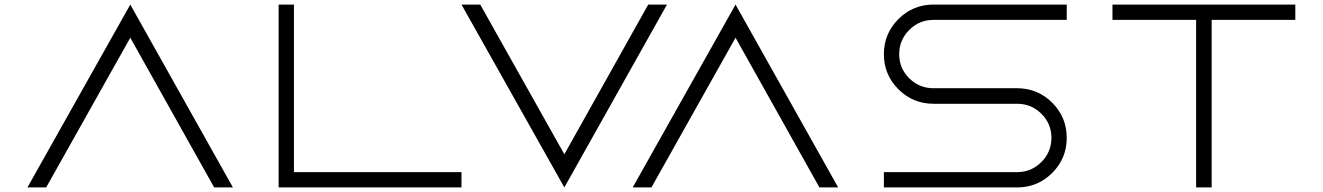

<svg xmlns="http://www.w3.org/2000/svg" viewBox="-20 -820 5787 840"><path d="M100 0 550 -800 999 0H917L550 -655L182 0Z M1782 -67H1939H1999V0H1782H1199V-52V-67V-800H1266V-67Z M2449 -145 2816 -800H2898L2449 0L1999 -800H2081Z M2748 0 3198 -800 3647 0H3565L3198 -655L2830 0Z M4064 -800H4647V-733H4064Q4002 -733 3958 -689Q3914 -645 3914 -583Q3914 -521 3958 -477.5Q4002 -434 4064 -434H4430Q4520 -434 4583.5 -370.5Q4647 -307 4647 -217Q4647 -127 4583.5 -63.5Q4520 0 4430 0H3847V-67H4430Q4492 -67 4536 -111Q4580 -155 4580 -217Q4580 -279 4536 -322.5Q4492 -366 4430 -366H4064Q3974 -366 3910.5 -429.5Q3847 -493 3847 -583Q3847 -673 3910.5 -736.5Q3974 -800 4064 -800Z M4847 -733V-800H5647V-733H5281V0H5213V-733Z"/></svg>

Font: Dune Rise
Style: Regular
Weight: 400
Version: Version 001.000